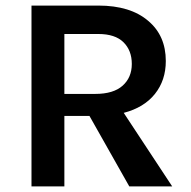

<svg xmlns="http://www.w3.org/2000/svg" viewBox="-20 -669 684 689"><path d="M93 0V-649H333Q448 -649 512 -594Q575 -541 575 -450Q575 -381 536 -332Q497 -283 424 -264L598 0H444L301 -253H211V0ZM211 -332H322Q387 -332 420 -361.5Q453 -391 453 -439.5Q453 -488 423 -517.5Q393 -547 333 -547H211Z"/></svg>

Font: Karmilla
Style: Bold
Weight: 700
Designer: Jonathan Pinhorn
Version: Version 1.000